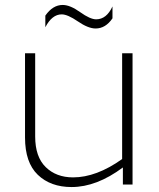

<svg xmlns="http://www.w3.org/2000/svg" viewBox="-20 -745 641 775"><path d="M515 0H476V-69Q370 10 269 10Q184 10 132.5 -39.5Q81 -89 81 -190V-530H122V-194Q122 -112 164.5 -70.5Q207 -29 275 -29Q369 -29 473 -103V-530H515ZM366 -630Q336 -630 294.5 -658.5Q253 -687 229 -687Q190 -687 163 -635V-682Q193 -725 233 -725Q263 -725 303.5 -696Q344 -667 368 -667Q410 -667 434 -719V-671Q406 -630 366 -630Z"/></svg>

Font: Roundo Light
Style: Regular
Weight: 300
Designer: Namrata Goyal (Gurmukhi), Shiva Nallaperumal (Latin)
Foundry: Indian Type Foundry
Version: Version 1.000;PS 1.0;hotconv 1.0.88;makeotf.lib2.5.647800